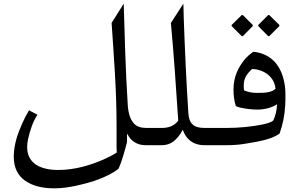

<svg xmlns="http://www.w3.org/2000/svg" viewBox="-20 -790 1643 1046"><path d="M615 -111V15C615 26 616 33 616 36V41C596 54 573 66 546 78C478 108 391 136 298 136C202 136 128 102 128 11C128 -1 129 -14 132 -28C143 -79 159 -127 184 -165L138 -189C123 -164 111 -140 100 -115C77 -63 55 -3 55 65C55 125 79 168 116 194C156 222 208 236 276 236C316 236 357 230 394 222C438 212 483 201 522 185C560 170 598 152 626 129C645 87 659 33 672 -16V-59H675C690 -25 725 1 772 1H823V-93H777C749 -93 725 -100 710 -117C686 -143 677 -182 675 -236C664 -408 659 -598 654 -770L588 -665C600 -484 615 -302 615 -111Z M951 -133C935 -109 903 -93 864 -93H789V-16C789 -4 810 1 823 1H862C884 1 905 -5 923 -18C941 -31 959 -52 976 -83C992 -34 1030 1 1094 1H1167V-93H1094C1033 -93 1009 -118 1006 -177C995 -343 987 -523 981 -693C980 -722 980 -748 979 -770L911 -665C927 -492 939 -315 951 -133Z M1378 -284C1351 -284 1332 -289 1310 -297C1309 -303 1308 -308 1308 -313V-327C1308 -368 1330 -392 1353 -414C1372 -414 1388 -410 1404 -404C1444 -389 1477 -355 1481 -306C1456 -285 1425 -284 1378 -284ZM1489 -222C1489 -191 1480 -157 1469 -134C1457 -122 1429 -116 1406 -111C1351 -100 1282 -93 1216 -93H1132V-16C1132 -4 1153 1 1166 1H1213C1246 1 1280 -1 1310 -6C1381 -18 1455 -28 1503 -62C1520 -109 1531 -160 1534 -218C1535 -237 1535 -258 1535 -279C1535 -308 1531 -336 1524 -362C1503 -441 1451 -499 1360 -508C1342 -495 1326 -482 1313 -466C1280 -426 1252 -373 1252 -303C1252 -269 1256 -239 1265 -212C1271 -209 1279 -206 1288 -204C1316 -198 1347 -193 1381 -193C1425 -193 1461 -204 1489 -222ZM1357 -648V-654L1303 -708H1297L1242 -654V-648L1297 -593H1303ZM1502 -648V-654L1447 -708H1441L1387 -654V-648L1441 -593H1447Z"/></svg>

Font: Iranian Serif 
Style: Regular
Weight: 400
Designer: Hooman Mehr, Hadi Navid in Neviseh Pardaz Co. Ltd. (http://nevisa.com)
Foundry: http://font-store.ir
Version: 5.0.2 build 3/9/1393